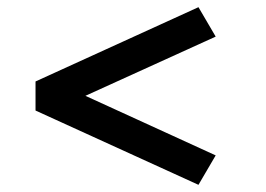

<svg xmlns="http://www.w3.org/2000/svg" viewBox="-20 -519 740 535"><path d="M581 -86 218 -252 581 -417 533 -499 79 -292V-211L533 -4Z"/></svg>

Font: Lexend Peta
Style: Regular
Weight: 400
Designer: Bonnie Shaver-Troup, Thomas Jockin
Foundry: Lexend
Version: Version 1.007